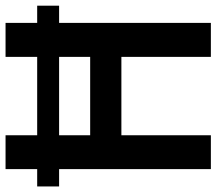

<svg xmlns="http://www.w3.org/2000/svg" viewBox="-65 -716 780 692"><g transform="rotate(-90 325.0 -370.0)"><path d="M61.5 0V-547H-1V-626H61.5V-740H183.5V-626H466V-740H588.5V-626H650.5V-547H588.5V0H466V-322.5H183.5V0ZM183.5 -435H466V-547H183.5Z"/></g></svg>

Font: Encode Sans Condensed Condensed SemiBold
Style: Regular
Weight: 600
Width: 3
Designer: Multiple Designers
Foundry: Impallari Type
Version: Version 3.000; ttfautohint (v1.8.3) -l 8 -r 50 -G 200 -x 14 